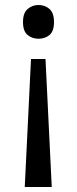

<svg xmlns="http://www.w3.org/2000/svg" viewBox="-20 -566 309 768"><path d="M196 -478Q196 -441 178 -426Q160 -411 134 -411Q109 -411 90.5 -426Q72 -441 72 -478Q72 -514 90.5 -530Q109 -546 134 -546Q160 -546 178 -530Q196 -514 196 -478ZM104 -330H162L187 182H79Z"/></svg>

Font: Noto Sans Syriac Eastern
Style: Regular
Weight: 400
Designer: Patrick Giasson and the Monotype Design Team
Foundry: Monotype Imaging Inc.
Version: Version 3.001; ttfautohint (v1.8.4.7-5d5b)